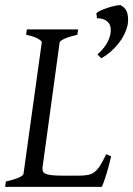

<svg xmlns="http://www.w3.org/2000/svg" viewBox="-20 -730 520 750"><path d="M414.1 -119.1Q404.3 -76.7 394.3 -45.4Q384.3 -14.2 377.9 0H0L2.9 -21Q33.7 -27.8 52.2 -35.9Q70.8 -43.9 71.8 -50.8L143.1 -564Q144 -569.8 128.9 -578.6Q113.8 -587.4 82 -594.2L85 -615.2H285.2L282.2 -594.2Q251.5 -587.4 232.9 -579.1Q214.4 -570.8 212.9 -564L146 -75.2Q145 -66.4 147.9 -60.3Q150.9 -54.2 159.9 -50.5Q168.9 -46.9 184.8 -45.4Q200.7 -43.9 225.1 -43.9H287.1Q307.6 -43.9 322 -46.4Q336.4 -48.8 348.1 -57.4Q359.9 -65.9 370.6 -82.5Q381.3 -99.1 395 -127.9ZM478 -629.9Q474.1 -613.8 465.6 -595.9Q457 -578.1 443.8 -561.3Q430.7 -544.4 413.6 -529.3Q396.5 -514.2 375.5 -502.4L360.8 -517.6Q401.9 -553.7 411.1 -595.7Q413.6 -608.4 412.4 -619.9Q411.1 -631.3 404.8 -639.9Q398.4 -648.4 387.2 -653.6Q376 -658.7 358.9 -658.7L356.4 -678.2Q360.8 -683.1 373.5 -689Q386.2 -694.8 401.1 -699.7Q416 -704.6 429.9 -707.5Q443.8 -710.4 450.7 -710Q472.7 -698.7 477.8 -676.5Q482.9 -654.3 478 -629.9Z"/></svg>

Font: Gentium Plus Eur
Style: Italic
Weight: 400
Italic angle: -8°
Designer: J. Victor Gaultney, Annie Olsen, Iska Routamaa, Becca Hirsbrunner
Foundry: SIL International
Version: Version 5.000